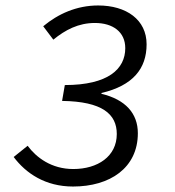

<svg xmlns="http://www.w3.org/2000/svg" viewBox="-20 -670 640 702"><path d="M247 12C382 12 484 -56 484 -183C484 -255 439 -306 351 -327V-330C466 -357 516 -419 516 -508C516 -598 442 -650 339 -650C260 -650 192 -619 138 -574L175 -525C219 -561 267 -586 327 -586C393 -586 438 -553 438 -494C438 -418 376 -359 217 -359L207 -301C354 -299 407 -253 407 -180C407 -98 337 -52 248 -52C168 -52 113 -94 81 -137L30 -96C75 -36 146 12 247 12Z"/></svg>

Font: Source Code Variable
Style: Italic
Weight: 400
Italic angle: -11°
Monospace: yes
Designer: Paul D. Hunt, Teo Tuominen
Foundry: Adobe Systems Incorporated
Version: Version 1.005;PS 1.0;hotconv 16.6.54;makeotf.lib2.5.65590